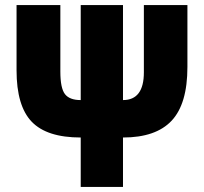

<svg xmlns="http://www.w3.org/2000/svg" viewBox="-20 -734 802 754"><path d="M545 -714V-450Q545 -341 463 -341V-714H297V-341Q253 -341 235 -364.5Q217 -388 217 -453V-714H45V-458Q45 -318 104.5 -256Q164 -194 297 -194V0H463V-194Q592 -194 654 -260Q716 -326 716 -471V-714Z"/></svg>

Font: Noto Sans Display Condensed Black
Style: Regular
Weight: 900
Width: 3
Designer: Monotype Design team
Foundry: Monotype Imaging Inc.
Version: 1.000